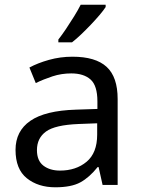

<svg xmlns="http://www.w3.org/2000/svg" viewBox="-20 -786 601 816"><path d="M288 -545Q386 -545 433 -502Q480 -459 480 -365V0H416L399 -76H395Q360 -32 321.5 -11Q283 10 215 10Q142 10 94 -28.5Q46 -67 46 -149Q46 -229 109 -272.5Q172 -316 303 -320L394 -323V-355Q394 -422 365 -448Q336 -474 283 -474Q241 -474 203 -461.5Q165 -449 132 -433L105 -499Q140 -518 188 -531.5Q236 -545 288 -545ZM314 -259Q214 -255 175.5 -227Q137 -199 137 -148Q137 -103 164.5 -82Q192 -61 235 -61Q303 -61 348 -98.5Q393 -136 393 -214V-262ZM429 -756Q420 -742 403 -722Q386 -702 365.5 -680.5Q345 -659 324.5 -639.5Q304 -620 286 -606H228V-618Q243 -637 260.5 -663Q278 -689 295 -716.5Q312 -744 323 -766H429Z"/></svg>

Font: Noto Sans Tai Tham
Style: Regular
Weight: 400
Designer: Monotype Design Team 2013. Revised by David WIlliams 2020
Foundry: Monotype Imaging Inc.
Version: Version 2.002